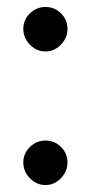

<svg xmlns="http://www.w3.org/2000/svg" viewBox="-20 -526 296 552"><path d="M47 -443Q47 -469 66 -487.5Q85 -506 111 -506Q137 -506 155.5 -487.5Q174 -469 174 -443Q174 -417 155 -397.5Q136 -378 111 -378Q85 -378 66 -397.5Q47 -417 47 -443ZM47 -59Q47 -85 66 -103.5Q85 -122 111 -122Q137 -122 155.5 -103.5Q174 -85 174 -59Q174 -33 155 -13.5Q136 6 111 6Q85 6 66 -13.5Q47 -33 47 -59Z"/></svg>

Font: Arvo
Style: Regular
Weight: 400
Designer: Anton Koovit (Cyrillic Expansion: Cyreal)
Foundry: Anton Koovit, Yassin Baggar
Version: Version 3.000